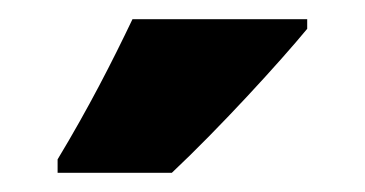

<svg xmlns="http://www.w3.org/2000/svg" viewBox="-20 -786 380 200"><path d="M300 -756V-766H118C97 -722 72 -673 40 -620V-606H159C209 -653 272 -722 300 -756Z"/></svg>

Font: Noto Sans Armenian ExtraCondensed Black
Style: Regular
Weight: 900
Width: 2
Designer: Monotype Design Team
Foundry: Monotype Imaging Inc.
Version: Version 2.008